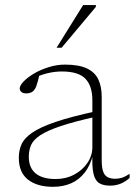

<svg xmlns="http://www.w3.org/2000/svg" viewBox="-20 -710 520 740"><path d="M354 -282 353.5 -261Q266 -241.5 214 -224Q162 -206.5 135.2 -188.8Q108.5 -171 99.8 -151Q91 -131 91 -106Q91 -63.5 117.2 -41.8Q143.5 -20 194.5 -20Q234 -20 266.2 -37.2Q298.5 -54.5 317.2 -82.5Q336 -110.5 336 -143V-324Q336 -378.5 309.2 -406.5Q282.5 -434.5 218.5 -434.5Q192.5 -434.5 166.2 -428.5Q140 -422.5 106.5 -408L132.5 -424Q129 -409.5 126 -397.8Q123 -386 119.8 -377.5Q116.5 -369 112 -363.5Q107 -356.5 98.8 -353.2Q90.5 -350 82 -350Q69 -350 62.5 -355.5Q56 -361 56 -369Q56 -380.5 71.2 -396.2Q86.5 -412 111.5 -426.8Q136.5 -441.5 167.8 -451.2Q199 -461 230 -461Q284 -461 315 -446.2Q346 -431.5 359 -403.8Q372 -376 372 -337V-92Q372 -64.5 377.5 -49Q383 -33.5 394.8 -27.2Q406.5 -21 424 -21Q437.5 -21 450 -25Q462.5 -29 479.5 -40V-24Q461 -8 442.8 -1.2Q424.5 5.5 404.5 5.5Q378 5.5 362.2 -4.2Q346.5 -14 340.2 -41Q334 -68 336.5 -118.5L340 -119.5Q329 -74 307 -45.5Q285 -17 254 -3.5Q223 10 184.5 10Q123 10 87.8 -17.8Q52.5 -45.5 52.5 -102Q52.5 -130 62.8 -153.5Q73 -177 103.5 -198.2Q134 -219.5 194 -240Q254 -260.5 354 -282ZM198 -526 300.5 -690.5H349.5V-683.5L217.5 -526Z"/></svg>

Font: Newsreader ExtraLight
Style: Regular
Weight: 250
Designer: Hugues Gentile
Foundry: Production Type
Version: Version 1.003